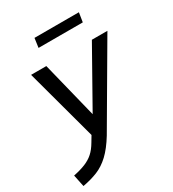

<svg xmlns="http://www.w3.org/2000/svg" viewBox="-243 -802 1034 1146"><g transform="rotate(-30 274.0 -229.0)"><path d="M0 0ZM-1 0ZM-11 227 -28 145Q21 135 55 121Q89 107 113.5 85Q138 63 159 27L183 -13L50 -504H155L251 -117L469 -504H576L260 36Q219 103 178 141.5Q137 180 91 198.5Q45 217 -11 227ZM169 -621 178 -685H484L474 -621Z"/></g></svg>

Font: Winston Medium
Style: Italic
Weight: 500
Italic angle: -9°
Designer: Original fonts by Vernon Adams / Changes by Cristiano Sobral
Foundry: Original fonts by Vernon Adams / Changes by Cristiano Sobral
Version: Version 2.503;July 17, 2020;FontCreator 13.0.0.2655 64-bit